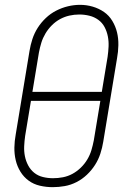

<svg xmlns="http://www.w3.org/2000/svg" viewBox="-20 -766 540 794"><path d="M198 8Q171 8 145 2Q119 -4 98.5 -19Q78 -34 64.5 -56Q51 -78 45 -103.5Q39 -129 39.5 -156Q40 -183 45 -210L102 -555Q106 -580 114 -604.5Q122 -629 136 -651Q150 -673 169.5 -691.5Q189 -710 212.5 -722Q236 -734 261 -740Q286 -746 311 -746Q338 -746 363.5 -738.5Q389 -731 410 -716.5Q431 -702 444.5 -679.5Q458 -657 464 -632Q470 -607 469.5 -579.5Q469 -552 464 -525L407 -180Q403 -155 395 -130.5Q387 -106 373 -84Q359 -62 339.5 -43.5Q320 -25 296.5 -13Q273 -1 248 3.5Q223 8 198 8ZM401 -386 425 -531Q428 -552 429 -573.5Q430 -595 426 -615.5Q422 -636 412.5 -654Q403 -672 386.5 -684Q370 -696 349.5 -701Q329 -706 308 -706Q287 -706 267 -701.5Q247 -697 228.5 -687Q210 -677 194.5 -661.5Q179 -646 168 -627.5Q157 -609 151 -589.5Q145 -570 141 -549L114 -386ZM199 -29Q220 -29 240.5 -33Q261 -37 279.5 -47Q298 -57 314 -72.5Q330 -88 341 -106.5Q352 -125 358 -145Q364 -165 368 -186L395 -349H108L84 -204Q81 -183 80 -161.5Q79 -140 83 -120Q87 -100 96.5 -82Q106 -64 121.5 -51.5Q137 -39 157.5 -34Q178 -29 199 -29Z"/></svg>

Font: Iosevka Slab Extralight
Style: Italic
Weight: 200
Italic angle: -9°
Monospace: yes
Designer: Belleve Invis
Foundry: Belleve Invis
Version: Version 11.1.1; ttfautohint (v1.8.3)